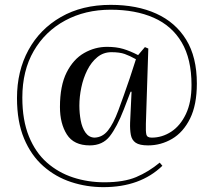

<svg xmlns="http://www.w3.org/2000/svg" viewBox="-20 -588 881 791"><path d="M406 183Q337 183 273 162Q209 141 158.5 96.5Q108 52 79 -17.5Q50 -87 50 -184Q50 -295 97 -381.5Q144 -468 231 -518Q318 -568 436 -568Q544 -568 623.5 -532Q703 -496 747 -424.5Q791 -353 791 -244Q791 -156 763 -99.5Q735 -43 689 -16Q643 11 590 11Q555 11 539 0Q523 -11 519 -32.5Q515 -54 516 -83L522 -210H518L490 -137Q462 -65 432.5 -27Q403 11 350 11Q284 11 255.5 -34Q227 -79 227 -147Q227 -235 254.5 -289.5Q282 -344 326.5 -369.5Q371 -395 421 -395Q459 -395 487.5 -386.5Q516 -378 549 -361L577 -394L591 -388L581 -78Q580 -46 583 -33.5Q586 -21 605 -21Q648 -21 685.5 -45.5Q723 -70 746 -118.5Q769 -167 769 -238Q769 -345 728.5 -413.5Q688 -482 613 -515Q538 -548 436 -548Q331 -548 248.5 -503.5Q166 -459 119 -378Q72 -297 72 -186Q72 -93 99 -26.5Q126 40 173 81.5Q220 123 281 143Q342 163 410 163Q490 163 541 141.5Q592 120 638 82L649 95Q558 183 406 183ZM369 -21Q402 -22 424.5 -50Q447 -78 467.5 -133Q488 -188 515 -267L540 -344Q515 -358 494 -365.5Q473 -373 439 -373Q406 -373 381 -352.5Q356 -332 339.5 -299Q323 -266 315 -227.5Q307 -189 307 -153Q307 -122 312.5 -92Q318 -62 332 -42Q346 -22 369 -21Z"/></svg>

Font: Display Regular
Style: Regular
Weight: 400
Designer: Latin by Veronika Burian and Jose Scaglione. Greek by Irene Vlachou. Cyrillic by Vera Evstafieva.
Foundry: TypeTogether
Version: Version 3.002